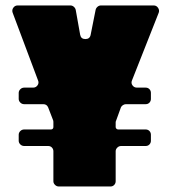

<svg xmlns="http://www.w3.org/2000/svg" viewBox="-20 -677 621 697"><path d="M47.9 -317.9V-339.8Q47.9 -347.2 53.7 -353Q59.6 -358.9 67.9 -358.9H100.1Q110.4 -358.9 116.2 -367.2Q122.1 -375.5 118.2 -384.8L25.9 -630.9Q22.5 -640.6 28.3 -648.9Q34.2 -657.2 43.9 -657.2H235.8Q242.2 -657.2 247.8 -652.6Q253.4 -647.9 254.9 -641.1L271 -550.8Q273.9 -535.2 290 -535.2Q306.2 -535.2 309.1 -550.8L327.1 -641.1Q328.6 -647.9 334.2 -652.6Q339.8 -657.2 346.2 -657.2H538.1Q547.9 -657.2 553.7 -648.7Q559.6 -640.1 556.2 -630.9L459 -384.8Q455.1 -375.5 460.9 -367.2Q466.8 -358.9 477.1 -358.9H508.8Q517.1 -358.9 522.5 -353.3Q527.8 -347.7 527.8 -339.8V-317.9Q527.8 -310.1 522.5 -304.4Q517.1 -298.8 508.8 -298.8H437Q431.6 -298.8 426.3 -295.4Q420.9 -292 418.9 -287.1L401.9 -240.2Q399.9 -236.3 399.9 -232.9V-215.8Q399.9 -212.4 402.6 -209.7Q405.3 -207 409.2 -207H508.8Q517.1 -207 522.5 -201.4Q527.8 -195.8 527.8 -188V-166Q527.8 -158.2 522.5 -152.6Q517.1 -147 508.8 -147H419.9Q411.6 -147 405.8 -141.1Q399.9 -135.3 399.9 -127.9V-19Q399.9 -11.2 394.5 -5.6Q389.2 0 380.9 0H193.8Q185.5 0 179.7 -5.9Q173.8 -11.7 173.8 -19V-127.9Q173.8 -135.7 168.5 -141.4Q163.1 -147 154.8 -147H67.9Q59.6 -147 53.7 -152.8Q47.9 -158.7 47.9 -166V-188Q47.9 -195.3 53.7 -201.2Q59.6 -207 67.9 -207H165Q168.9 -207 171.4 -209.5Q173.8 -211.9 173.8 -215.8V-232.9Q173.8 -238.3 172.9 -240.2L154.8 -287.1Q149.9 -298.8 137.2 -298.8H67.9Q59.6 -298.8 53.7 -304.7Q47.9 -310.5 47.9 -317.9Z"/></svg>

Font: Don José
Style: Regular
Weight: 900
Designer: Cristian Tournier
Version: Version 1.000